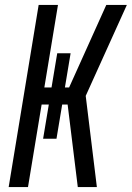

<svg xmlns="http://www.w3.org/2000/svg" viewBox="-20 -755 532 775"><path d="M15 0 136 -735H214L159 -402H188L211 -540H265L242 -402H259L409 -735H492L326 -368L371 0H294L253 -333H231L208 -195H154L177 -333H148L93 0Z"/></svg>

Font: Iosevka QP
Style: Italic
Weight: 400
Italic angle: -9°
Designer: Belleve Invis
Foundry: Belleve Invis
Version: Version 20.0.0; ttfautohint (v1.8.4)